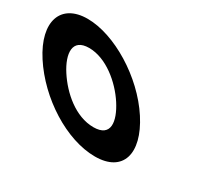

<svg xmlns="http://www.w3.org/2000/svg" viewBox="-445 -1122 1562 1419"><g transform="rotate(30 336.5 -412.5)"><path d="M-203 -413C-46.9 -172 246.2 15 490.2 15C727.2 15 784.1 -172 628 -413C471.9 -654 165.4 -840 -63.6 -840C-290.6 -840 -359.1 -654 -203 -413ZM0 -413C-79.7 -536 -91.3 -659 53.7 -659C199.7 -659 345.3 -536 425 -413C504.7 -290 522.3 -167 372.3 -167C218.3 -167 79.7 -290 0 -413Z"/></g></svg>

Font: Hussar
Style: BdOpOblSeven
Weight: 700
Foundry: Cannot Into Space Fonts
Version: Version 2.00